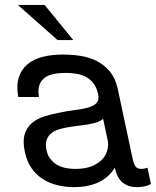

<svg xmlns="http://www.w3.org/2000/svg" viewBox="-20 -751 635 782"><path d="M399.9 -267.1Q389.6 -257.8 373 -252.4Q356.4 -247.1 336.7 -243.9Q316.9 -240.7 295.4 -238.3Q273.9 -235.8 253.7 -232.2Q233.4 -228.5 215.8 -222.7Q198.2 -216.8 186.3 -206.1Q174.3 -195.3 169.4 -179.2Q164.6 -163.1 169.4 -139.2Q173.8 -118.2 185.3 -103.5Q196.8 -88.9 212.4 -79.8Q228 -70.8 247.1 -66.9Q266.1 -63 285.6 -63Q327.6 -63 355 -74.5Q382.3 -85.9 397.7 -103.5Q413.1 -121.1 417.7 -141.6Q422.4 -162.1 418.5 -180.2ZM594.7 -2Q574.2 11.2 536.1 11.2Q502.9 11.2 479.7 -7.3Q456.5 -25.9 447.8 -67.9Q420.9 -25.9 378.7 -7.3Q336.4 11.2 282.2 11.2Q247.1 11.2 214.4 3.4Q181.6 -4.4 154.8 -21.5Q127.9 -38.6 108.6 -65.9Q89.4 -93.3 81.1 -132.8Q71.8 -176.8 80.8 -204.8Q89.8 -232.9 110.6 -250.2Q131.3 -267.6 160.6 -276.9Q189.9 -286.1 221.7 -292Q255.4 -299.3 286.1 -303Q316.9 -306.6 339.4 -313Q361.8 -319.3 373.3 -331.5Q384.8 -343.8 379.4 -368.2Q373.5 -396 359.6 -413.1Q345.7 -430.2 327.1 -439.2Q308.6 -448.2 287.6 -451.2Q266.6 -454.1 246.6 -454.1Q219.7 -454.1 197.8 -449.5Q175.8 -444.8 161.1 -433.6Q146.5 -422.4 140.1 -403.6Q133.8 -384.8 138.7 -356H54.2Q45.9 -403.8 56.9 -436.8Q67.9 -469.7 93 -490.2Q118.2 -510.7 155 -519.8Q191.9 -528.8 235.4 -528.8Q270.5 -528.8 306.2 -523.7Q341.8 -518.6 372.8 -503.2Q403.8 -487.8 427 -460.2Q450.2 -432.6 460 -387.2L516.6 -121.1Q519.5 -106 522.5 -95Q525.4 -84 529.3 -76.9Q533.2 -69.8 539.3 -66.4Q545.4 -63 555.7 -63Q561 -63 567.4 -64.2Q573.7 -65.4 580.6 -67.9ZM161.6 -731 278.3 -587.9H214.4L52.7 -731Z"/></svg>

Font: XB Khoramshahr
Style: Oblique
Weight: 400
Italic angle: 12°
Designer: Behnam
Foundry: Irmug
Version: Version 8.005 2009